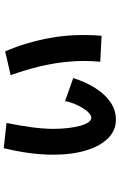

<svg xmlns="http://www.w3.org/2000/svg" viewBox="176 -778 647 1040"><g transform="rotate(-90 500.0 -258.5)"><path d="M370.8 45.3Q313 45.3 270.7 3Q228.3 -39.3 204.9 -115.9Q181.5 -192.5 181.5 -293.2Q181.5 -354.2 190.1 -420.7Q198.7 -487.2 216.8 -562.2L353.7 -547.3Q339.2 -478.5 330.3 -412.2Q321.5 -345.8 321.5 -294.8Q321.5 -251 326 -213.3Q330.5 -175.7 338.3 -147.6Q346.2 -119.5 357.1 -103.7Q368 -88 380.8 -88Q393.3 -88 407.4 -100.7Q421.5 -113.3 434.4 -134.5Q447.3 -155.7 457.5 -180.4Q467.7 -205.2 471.3 -230.2L596.8 -185.8Q574.8 -116.7 541.3 -64.6Q507.8 -12.5 465.2 16.4Q422.7 45.3 370.8 45.3ZM825.8 -32.2 685 -39.5Q693 -124.3 685.9 -206Q678.8 -287.7 659.7 -367.3Q640.5 -447 612.2 -524.7L741 -554.5Q789.8 -442.7 813.8 -312.6Q837.8 -182.5 825.8 -32.2Z"/></g></svg>

Font: Murecho Thin
Style: Regular
Weight: 100
Designer: Neil Summerour
Foundry: Positype
Version: Version 1.010